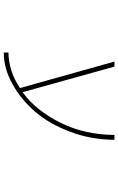

<svg xmlns="http://www.w3.org/2000/svg" viewBox="180 -764 640 1040"><g transform="rotate(90 500.0 -244.0)"><path d="M264.6 30.3Q366.2 28.3 454.1 -30.3L457 -32.2L313.5 -543.9H340.8L479.5 -45.9L485.4 -50.8Q579.1 -120.1 645.5 -252.9Q710 -383.8 710.9 -543.9H737.3Q736.3 -416 694.3 -305.7Q652.3 -192.4 585.4 -114.7Q518.6 -37.1 434.6 8.8Q353.5 54.7 264.6 55.7Z"/></g></svg>

Font: Mgen+ 1mn thin
Style: Regular
Weight: 100
Designer: [Source Han Sans]
Ryoko NISHIZUKA  (kana & ideographs); Paul D. Hunt (Latin, Greek & Cyrillic); Wenlong ZHANG  (bopomofo
Version: Version 1.059.20150602